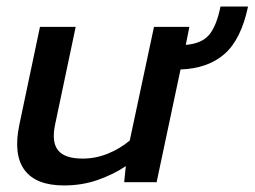

<svg xmlns="http://www.w3.org/2000/svg" viewBox="-20 -556 777 586"><path d="M175 10Q90 10 55 -37Q20 -84 39 -175L102 -474H211L148 -175Q137 -122 157.5 -97Q178 -72 232 -72Q272 -72 309 -87Q346 -102 376 -127L450 -474H558L547 -419Q596 -423 618.5 -450Q641 -477 653 -536H737Q716 -436 665.5 -391.5Q615 -347 531 -344L458 0H359L364 -49Q327 -24 279 -7Q231 10 175 10Z"/></svg>

Font: Kanit
Style: Italic
Weight: 400
Italic angle: -12°
Designer: Katatrad Team
Foundry: CadsonDemak
Version: Version 2.000; ttfautohint (v1.8.3)